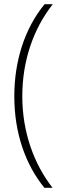

<svg xmlns="http://www.w3.org/2000/svg" viewBox="-20 -735 307 913"><path d="M48 -277C48 -99 103 50 191 158H230C142 46 86 -106 86 -277C86 -445 138 -597 231 -715H192C98 -601 48 -446 48 -277Z"/></svg>

Font: Noto Sans Condensed ExtraLight
Style: Regular
Weight: 200
Width: 3
Designer: Monotype Design Team
Foundry: Monotype Imaging Inc.
Version: Version 2.013